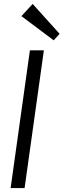

<svg xmlns="http://www.w3.org/2000/svg" viewBox="-20 -956 323 976"><path d="M203 -700 105 0H34L132 -700ZM283 -784 253 -751 89 -874 146 -936Z"/></svg>

Font: Pathway Extreme Condensed Light
Style: Italic
Weight: 300
Width: 3
Italic angle: -8°
Version: Version 1.001;gftools[0.9.26]